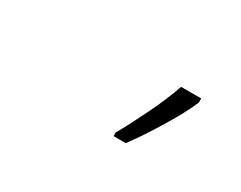

<svg xmlns="http://www.w3.org/2000/svg" viewBox="-41 -959 633 505"><g transform="rotate(30 276.0 -706.5)"><path d="M313 -606H350Q379 -645 413.5 -701.5Q448 -758 463 -795V-807H402Q387 -763 360.5 -708.5Q334 -654 313 -617Z"/></g></svg>

Font: Noto Sans UI Light
Style: Italic
Weight: 300
Italic angle: -12°
Designer: Monotype Design Team
Foundry: Monotype Imaging Inc.
Version: Version 1.901